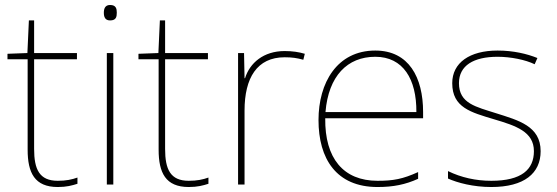

<svg xmlns="http://www.w3.org/2000/svg" viewBox="-20 -741 2238 771"><path d="M212 -15C138 -15 117 -61 117 -143V-503H289V-528H117V-659H96L90 -528L10 -525V-503H91V-140C91 -47 119 10 212 10C247 10 269 4 291 -3V-28C269 -20 245 -15 212 -15Z M422 -721C402 -721 397 -706 397 -690C397 -673 402 -659 422 -659C446 -659 449 -673 449 -690C449 -706 446 -721 422 -721ZM435 -528H409V0H435Z M738 -15C664 -15 643 -61 643 -143V-503H815V-528H643V-659H622L616 -528L536 -525V-503H617V-140C617 -47 645 10 738 10C773 10 795 4 817 -3V-28C795 -20 771 -15 738 -15Z M1123 -536C1038 -536 983 -488 964 -427H962L960 -528H936V0H962V-297C962 -428 1012 -511 1123 -511C1153 -511 1173 -508 1198 -501L1204 -525C1180 -532 1155 -536 1123 -536Z M1487 -538C1333 -538 1259 -408 1259 -259C1259 -104 1330 10 1496 10C1560 10 1608 0 1659 -23V-50C1597 -22 1560 -15 1496 -15C1359 -15 1284 -105 1286 -266H1679V-291C1679 -430 1622 -538 1487 -538ZM1487 -513C1599 -513 1653 -423 1652 -291H1287C1299 -436 1375 -513 1487 -513Z M2151 -134C2151 -235 2061 -258 1973 -286C1892 -312 1823 -325 1823 -407C1823 -478 1882 -513 1978 -513C2031 -513 2090 -501 2127 -483L2138 -508C2096 -525 2041 -538 1978 -538C1866 -538 1796 -489 1796 -407C1796 -309 1871 -290 1964 -262C2052 -236 2124 -212 2124 -134C2124 -60 2074 -15 1953 -15C1891 -15 1832 -28 1779 -54V-24C1817 -7 1880 10 1953 10C2085 10 2151 -45 2151 -134Z"/></svg>

Font: Noto Sans Malayalam Thin
Style: Regular
Weight: 100
Designer: Jelle Bosma - Monotype Design Team
Foundry: Monotype Imaging Inc.
Version: Version 2.104